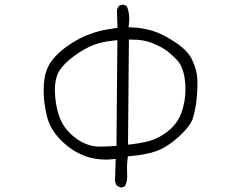

<svg xmlns="http://www.w3.org/2000/svg" viewBox="-20 -775 1040 829"><path d="M779.8 -415Q780.8 -402.3 780.8 -391.1Q780.8 -335.4 762.7 -286.6Q740.2 -224.1 669.4 -184.6Q643.1 -170.4 612.3 -163.1Q581.5 -155.8 547.4 -151.9L532.7 -150.4L536.6 -604H549.8Q599.1 -604 633.1 -590.6Q667 -577.1 689 -563.5Q712.4 -548.3 742.2 -518.1Q774.4 -485.4 779.8 -415ZM409.2 -142.1Q361.3 -142.1 315.4 -172.4Q292 -188.5 272.5 -210Q245.1 -240.2 232.2 -283.4Q219.2 -326.7 217.3 -374.5Q216.8 -381.3 216.8 -388.9Q216.8 -396.5 217.8 -407.5Q218.8 -418.5 221.4 -431.2Q224.1 -443.8 228.5 -454.6Q242.2 -485.8 280.8 -518.1Q317.9 -549.3 362.3 -571.3Q407.2 -593.8 472.2 -600.1L486.8 -601.6L482.9 -145Q457.5 -143.1 442.1 -142.6Q426.8 -142.1 409.2 -142.1ZM501 34.2Q512.2 34.2 519.5 28.8Q529.3 8.8 529.3 -15.1Q529.3 -19 528.8 -26.6Q528.3 -34.2 528.3 -51Q528.3 -67.9 530.8 -89.4L532.2 -100.1L543 -101.1Q598.1 -105 647.9 -120.1Q706.1 -138.7 767.1 -199.2Q804.7 -236.8 813.5 -266.6Q829.6 -319.8 832 -391.6Q832.5 -402.3 832.5 -412.6Q832.5 -422.9 832 -432.6Q830.6 -470.7 811 -513.7Q792.5 -555.7 737.5 -592Q682.6 -628.4 639.6 -641.6Q596.2 -654.8 549.3 -656.7L535.2 -657.2L536.6 -671.4Q538.1 -683.1 538.1 -693.8Q538.1 -723.1 527.8 -748L515.1 -754.4Q513.7 -754.9 512.7 -754.9Q500.5 -754.9 492.7 -748.5Q488.8 -743.2 487.1 -738.3Q485.4 -733.4 484.9 -730L487.3 -654.3Q455.1 -650.4 440.4 -647.5Q425.8 -644.5 413.6 -642.1Q387.7 -635.7 354.5 -622.6Q321.3 -609.4 284.2 -585Q246.6 -561 219.7 -532.2Q192.9 -503.9 181.2 -471.7Q168.5 -437 168.5 -381.8Q168.5 -332.5 182.1 -274.9Q195.8 -216.8 243.7 -169.2Q291.5 -121.6 346.2 -101.6Q389.2 -85.9 437.5 -85.9Q450.7 -85.9 464.8 -87.4L479.5 -88.9L477.1 -9.8Q476.1 -5.4 476.1 -1Q476.1 14.2 484.4 26.9L498.5 33.7Q500 34.2 501 34.2Z"/></svg>

Font: NaikaiFont
Style: ExtraLight
Weight: 200
Version: Version 1.89